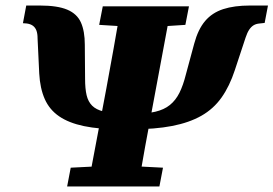

<svg xmlns="http://www.w3.org/2000/svg" viewBox="-20 -675 990 695"><path d="M416 -207Q339 -207 284 -218.5Q229 -230 194 -254Q159 -278 142 -316.5Q125 -355 122 -409L116 -536Q116 -553 112 -564Q108 -575 99.5 -581.5Q91 -588 77 -590L63 -591L75 -655H124Q188 -655 223.5 -640Q259 -625 273 -593.5Q287 -562 287 -513L288 -389Q288 -354 293.5 -330.5Q299 -307 313.5 -292.5Q328 -278 354.5 -271.5Q381 -265 422 -263ZM457 -207 463 -263Q510 -263 542 -270.5Q574 -278 595 -295Q616 -312 629.5 -339Q643 -366 653 -406L683 -517Q697 -569 722.5 -599Q748 -629 788 -642Q828 -655 885 -655H950L938 -592L920 -590Q907 -589 898 -583.5Q889 -578 882 -567.5Q875 -557 869 -539L830 -421Q811 -363 782 -322Q753 -281 709 -256Q665 -231 603 -219Q541 -207 457 -207ZM223 0 236 -68 375 -75H434L570 -68L557 0ZM298 0 365 -355Q378 -425 391 -498Q404 -571 418 -652H600L534 -298Q519 -219 505.5 -145Q492 -71 480 0ZM339 -585 352 -652H664L651 -585L528 -577H469Z"/></svg>

Font: Source Serif 4 Black
Style: Italic
Weight: 900
Italic angle: -12°
Designer: Frank Grießhammer
Foundry: Adobe Systems Incorporated
Version: Version 4.004;hotconv 1.0.116;makeotfexe 2.5.65601